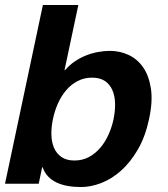

<svg xmlns="http://www.w3.org/2000/svg" viewBox="-39 -734 670 767"><path d="M273.9 -713.9 218.8 -454.1H221.2Q238.3 -474.1 259.5 -488.5Q280.8 -502.9 304 -512.2Q327.1 -521.5 351.8 -526.1Q376.5 -530.8 400.4 -530.8Q439 -530.8 473.9 -514.9Q508.8 -499 532.2 -465.8Q555.7 -432.6 563.7 -381.3Q571.8 -330.1 556.6 -258.8Q541.5 -188 511.7 -136.7Q481.9 -85.4 444.3 -52Q406.7 -18.6 365 -2.7Q323.2 13.2 284.7 13.2Q256.3 13.2 231.4 8.8Q206.5 4.4 186.8 -5.1Q167 -14.6 152.8 -29.5Q138.7 -44.4 131.3 -65.9H129.4L115.7 0H-19L132.3 -713.9ZM414.6 -257.8Q421.4 -291 420.7 -321Q419.9 -351.1 409.9 -374Q399.9 -397 380.1 -410.4Q360.4 -423.8 328.6 -423.8Q297.4 -423.8 271.5 -410.4Q245.6 -397 225.8 -374Q206.1 -351.1 192.6 -321Q179.2 -291 172.4 -257.8Q165.5 -225.6 166.3 -195.8Q167 -166 177 -143.1Q187 -120.1 207 -106.4Q227.1 -92.8 258.3 -92.8Q290 -92.8 315.7 -106.4Q341.3 -120.1 361.1 -143.1Q380.9 -166 394.3 -195.8Q407.7 -225.6 414.6 -257.8Z"/></svg>

Font: XB Khoramshahr
Style: Bold Italic
Weight: 700
Italic angle: -12°
Designer: Behnam
Foundry: Irmug
Version: Version 8.005 2009